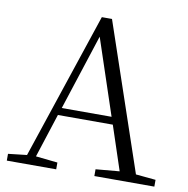

<svg xmlns="http://www.w3.org/2000/svg" viewBox="-81 -812 875 892"><g transform="rotate(10 356.0 -366.5)"><path d="M242 0V-32L139 -43L206 -250H465L534 -42L422 -32V0H705V-32L611 -41L376 -733H328L97 -42L9 -32V0ZM334 -642 453 -285H218Z"/></g></svg>

Font: AllPunType Light
Style: Regular
Weight: 300
Version: 1.0